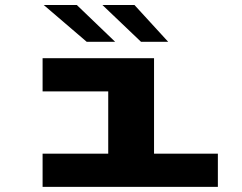

<svg xmlns="http://www.w3.org/2000/svg" viewBox="-20 -726 940 746"><path d="M145.5 0V-129H400.5V-371H145.5V-500H578.5V-129H826.5V0ZM528 -563.5 378 -706.5H502.5L633.5 -563.5ZM317 -563.5 150 -706.5H278.5L427.5 -563.5Z"/></svg>

Font: Trispace Expanded
Style: Bold
Weight: 700
Width: 7
Designer: Tyler Finck
Foundry: Etcetera Type Company
Version: Version 1.210; ttfautohint (v1.8.3)